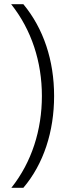

<svg xmlns="http://www.w3.org/2000/svg" viewBox="-20 -734 318 912"><path d="M237 -278C237 -447 187 -598 91 -714H33C130 -592 179 -440 179 -278C179 -117 131 36 34 158H91C187 45 237 -109 237 -278Z"/></svg>

Font: Noto Sans Gujarati UI Light
Style: Regular
Weight: 300
Designer: Jelle Bosma - Monotype Design Team, Universal Thirst
Foundry: Monotype Imaging Inc.
Version: Version 2.106